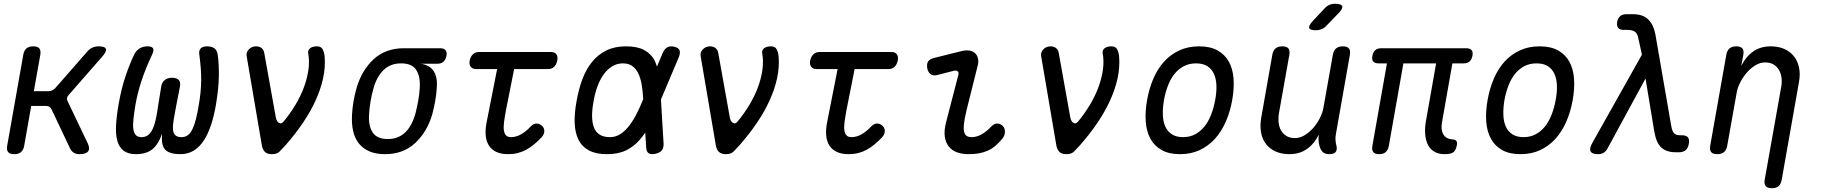

<svg xmlns="http://www.w3.org/2000/svg" viewBox="-20 -805 9640 1015"><path d="M55 10Q32 10 23 -1Q14 -12 18 -35L103 -515Q107 -538 120 -549Q133 -560 156 -560Q179 -560 188 -549Q197 -538 193 -515L159 -323H237Q247 -323 255.5 -327Q264 -331 272 -339L441 -532Q453 -546 468 -553Q483 -560 500 -560Q535 -560 540 -546.5Q545 -533 519 -504L344 -304Q336 -296 334.5 -287.5Q333 -279 337 -271L443 -49Q457 -20 446 -5Q435 10 400 10Q383 10 371 3Q359 -4 351 -19L252 -228Q248 -236 241 -240.5Q234 -245 224 -245H145L108 -35Q104 -12 91 -1Q78 10 55 10Z M1075 -560Q1100 -560 1114 -549Q1128 -538 1131 -515Q1138 -467 1137 -402.5Q1136 -338 1122 -254Q1112 -194 1096 -145.5Q1080 -97 1057.5 -62.5Q1035 -28 1004.5 -9Q974 10 933 10Q878 10 854.5 -12.5Q831 -35 837 -98Q815 -38 783 -14Q751 10 699 10Q658 10 634 -8Q610 -26 600.5 -59.5Q591 -93 593.5 -142Q596 -191 607 -254Q622 -339 644 -403.5Q666 -468 689 -516Q700 -538 718 -549Q736 -560 760 -560Q783 -560 789 -549.5Q795 -539 784 -516Q766 -478 752.5 -444.5Q739 -411 728.5 -379Q718 -347 710 -316Q702 -285 696 -251Q689 -208 685.5 -176Q682 -144 685 -122.5Q688 -101 698.5 -90.5Q709 -80 728 -80Q751 -80 765.5 -93Q780 -106 789.5 -128.5Q799 -151 805 -181Q811 -211 816 -246L832 -346Q836 -370 851 -382Q866 -394 890 -394Q914 -394 925 -382Q936 -370 931 -346L911 -243Q903 -203 898 -172Q893 -141 894.5 -121Q896 -101 906.5 -90.5Q917 -80 940 -80Q959 -80 973 -90.5Q987 -101 997.5 -122.5Q1008 -144 1016 -176Q1024 -208 1031 -251Q1037 -285 1040 -316Q1043 -347 1043.5 -378Q1044 -409 1041.5 -442.5Q1039 -476 1034 -514Q1030 -537 1040.5 -548.5Q1051 -560 1075 -560Z M1364 -38 1284 -508Q1282 -518 1285 -527Q1288 -536 1295 -543.5Q1302 -551 1311.5 -555.5Q1321 -560 1333 -560Q1351 -560 1362.5 -551Q1374 -542 1377 -525L1438 -185Q1442 -163 1454.5 -155.5Q1467 -148 1478 -161Q1513 -203 1541 -249.5Q1569 -296 1586.5 -343Q1604 -390 1610.5 -436.5Q1617 -483 1609 -525Q1608 -534 1611.5 -540.5Q1615 -547 1621.5 -551.5Q1628 -556 1637 -558Q1646 -560 1655 -560Q1678 -560 1686 -544Q1694 -528 1696 -508Q1701 -450 1688 -391Q1675 -332 1648 -273Q1621 -214 1581 -155Q1541 -96 1490 -38Q1472 -18 1458 -4Q1444 10 1418 10Q1393 10 1380.5 -2Q1368 -14 1364 -38Z M2292 -468H2204Q2253 -461 2273.5 -427.5Q2294 -394 2289 -340Q2287 -305 2280.5 -270Q2274 -235 2265 -200Q2237 -106 2174 -48Q2111 10 2015 10Q1967 10 1932.5 -5Q1898 -20 1876.5 -47.5Q1855 -75 1846.5 -114Q1838 -153 1841 -200Q1843 -235 1849 -270Q1855 -305 1865 -340Q1893 -435 1956 -492.5Q2019 -550 2115 -550H2307Q2327 -550 2335.5 -539.5Q2344 -529 2340 -509Q2336 -489 2324 -478.5Q2312 -468 2292 -468ZM2030 -70Q2059 -70 2081.5 -79Q2104 -88 2122 -105Q2140 -122 2153 -146Q2166 -170 2175 -200Q2184 -235 2190.5 -270Q2197 -305 2199 -340Q2203 -400 2180.5 -435Q2158 -470 2101 -470Q2044 -470 2008 -435Q1972 -400 1955 -340Q1945 -305 1939 -270Q1933 -235 1931 -200Q1927 -140 1950 -105Q1973 -70 2030 -70Z M2893 -530Q2913 -530 2921.5 -517.5Q2930 -505 2926 -485Q2922 -465 2910 -452.5Q2898 -440 2878 -440H2698L2655 -224Q2648 -186 2644.5 -159Q2641 -132 2644 -114.5Q2647 -97 2656 -88.5Q2665 -80 2681 -80Q2709 -80 2735.5 -95.5Q2762 -111 2783 -134Q2800 -152 2816 -152Q2832 -152 2844 -141Q2857 -130 2857.5 -113Q2858 -96 2843 -79Q2823 -58 2803 -41.5Q2783 -25 2762 -13.5Q2741 -2 2717 4Q2693 10 2666 10Q2629 10 2603.5 -2Q2578 -14 2564 -36.5Q2550 -59 2547.5 -90.5Q2545 -122 2553 -161L2608 -440H2497Q2477 -440 2468 -452.5Q2459 -465 2463 -485Q2467 -505 2479.5 -517.5Q2492 -530 2512 -530Z M3488 -46Q3489 -23 3478.5 -10Q3468 3 3445 8Q3421 13 3409 5Q3397 -3 3396 -26L3391 -104Q3377 -83 3362 -66Q3331 -30 3289.5 -10Q3248 10 3188 10Q3130 10 3093 -10Q3056 -30 3038 -66.5Q3020 -103 3018 -154.5Q3016 -206 3028 -270Q3039 -334 3059 -387Q3079 -440 3110.5 -478.5Q3142 -517 3186 -538.5Q3230 -560 3289 -560Q3348 -560 3383.5 -541.5Q3419 -523 3438 -490Q3447 -473 3453 -453L3483 -524Q3493 -547 3508 -555Q3523 -563 3544 -558Q3566 -553 3572 -540Q3578 -527 3569 -504L3474 -279ZM3380 -280V-285Q3378 -325 3372 -359Q3366 -393 3354 -417.5Q3342 -442 3322.5 -456Q3303 -470 3273 -470Q3242 -470 3216.5 -454.5Q3191 -439 3171.5 -412Q3152 -385 3138.5 -348.5Q3125 -312 3118 -270Q3110 -228 3110 -193.5Q3110 -159 3119 -133.5Q3128 -108 3149 -94Q3170 -80 3204 -80Q3234 -80 3258.5 -95.5Q3283 -111 3304 -137.5Q3325 -164 3343.5 -199.5Q3362 -235 3378 -275Z M3764 -38 3684 -508Q3682 -518 3685 -527Q3688 -536 3695 -543.5Q3702 -551 3711.5 -555.5Q3721 -560 3733 -560Q3751 -560 3762.5 -551Q3774 -542 3777 -525L3838 -185Q3842 -163 3854.5 -155.5Q3867 -148 3878 -161Q3913 -203 3941 -249.5Q3969 -296 3986.5 -343Q4004 -390 4010.5 -436.5Q4017 -483 4009 -525Q4008 -534 4011.5 -540.5Q4015 -547 4021.5 -551.5Q4028 -556 4037 -558Q4046 -560 4055 -560Q4078 -560 4086 -544Q4094 -528 4096 -508Q4101 -450 4088 -391Q4075 -332 4048 -273Q4021 -214 3981 -155Q3941 -96 3890 -38Q3872 -18 3858 -4Q3844 10 3818 10Q3793 10 3780.5 -2Q3768 -14 3764 -38Z M4693 -530Q4713 -530 4721.5 -517.5Q4730 -505 4726 -485Q4722 -465 4710 -452.5Q4698 -440 4678 -440H4498L4455 -224Q4448 -186 4444.5 -159Q4441 -132 4444 -114.5Q4447 -97 4456 -88.5Q4465 -80 4481 -80Q4509 -80 4535.5 -95.5Q4562 -111 4583 -134Q4600 -152 4616 -152Q4632 -152 4644 -141Q4657 -130 4657.5 -113Q4658 -96 4643 -79Q4623 -58 4603 -41.5Q4583 -25 4562 -13.5Q4541 -2 4517 4Q4493 10 4466 10Q4429 10 4403.5 -2Q4378 -14 4364 -36.5Q4350 -59 4347.5 -90.5Q4345 -122 4353 -161L4408 -440H4297Q4277 -440 4268 -452.5Q4259 -465 4263 -485Q4267 -505 4279.5 -517.5Q4292 -530 4312 -530Z M4933 -408Q4913 -403 4899.5 -413Q4886 -423 4882 -444Q4878 -467 4886.5 -480Q4895 -493 4919 -499L5064 -535Q5088 -541 5106 -537.5Q5124 -534 5135 -523.5Q5146 -513 5150 -496.5Q5154 -480 5149 -460L5090 -224Q5079 -179 5076 -151Q5073 -123 5077 -107.5Q5081 -92 5091 -86Q5101 -80 5116 -80Q5144 -80 5170.5 -95.5Q5197 -111 5218 -134Q5235 -152 5251 -152Q5267 -152 5279 -141Q5292 -130 5292.5 -109.5Q5293 -89 5279 -72Q5261 -50 5242 -34Q5223 -18 5201.5 -8.5Q5180 1 5155.5 5.5Q5131 10 5101 10Q5067 10 5040 0.5Q5013 -9 4996 -30Q4979 -51 4974.5 -83.5Q4970 -116 4982 -161L5046 -408Q5050 -422 5042.5 -428Q5035 -434 5023 -431Z M5564 -38 5484 -508Q5482 -518 5485 -527Q5488 -536 5495 -543.5Q5502 -551 5511.5 -555.5Q5521 -560 5533 -560Q5551 -560 5562.5 -551Q5574 -542 5577 -525L5638 -185Q5642 -163 5654.5 -155.5Q5667 -148 5678 -161Q5713 -203 5741 -249.5Q5769 -296 5786.5 -343Q5804 -390 5810.5 -436.5Q5817 -483 5809 -525Q5808 -534 5811.5 -540.5Q5815 -547 5821.5 -551.5Q5828 -556 5837 -558Q5846 -560 5855 -560Q5878 -560 5886 -544Q5894 -528 5896 -508Q5901 -450 5888 -391Q5875 -332 5848 -273Q5821 -214 5781 -155Q5741 -96 5690 -38Q5672 -18 5658 -4Q5644 10 5618 10Q5593 10 5580.5 -2Q5568 -14 5564 -38Z M6218 10Q6160 10 6121.5 -11.5Q6083 -33 6062 -71Q6041 -109 6037 -161.5Q6033 -214 6044 -276Q6055 -338 6077.5 -390Q6100 -442 6134 -479.5Q6168 -517 6214.5 -538.5Q6261 -560 6319 -560Q6378 -560 6416.5 -538.5Q6455 -517 6476 -479.5Q6497 -442 6501 -390Q6505 -338 6494 -276Q6483 -214 6460 -161.5Q6437 -109 6402.5 -71Q6368 -33 6322 -11.5Q6276 10 6218 10ZM6234 -80Q6269 -80 6297 -94.5Q6325 -109 6346 -134.5Q6367 -160 6381.5 -196.5Q6396 -233 6404 -276Q6412 -319 6410.5 -354.5Q6409 -390 6397 -415.5Q6385 -441 6362 -455.5Q6339 -470 6303 -470Q6267 -470 6239 -455.5Q6211 -441 6190 -415.5Q6169 -390 6155 -354Q6141 -318 6133 -275Q6126 -232 6127.5 -196Q6129 -160 6141 -134.5Q6153 -109 6176 -94.5Q6199 -80 6234 -80Z M7008 10Q6985 10 6973 -1Q6961 -12 6955 -35Q6951 -49 6950.5 -64.5Q6950 -80 6952 -94Q6929 -46 6890 -18Q6851 10 6796 10Q6756 10 6725 -3.5Q6694 -17 6674 -42Q6654 -67 6647 -102Q6640 -137 6647 -180L6706 -515Q6710 -538 6723 -549Q6736 -560 6759 -560Q6782 -560 6791 -549Q6800 -538 6796 -515L6741 -206Q6737 -180 6739.5 -156.5Q6742 -133 6752.5 -115Q6763 -97 6781 -86Q6799 -75 6826 -75Q6853 -75 6878.5 -91Q6904 -107 6924 -130.5Q6944 -154 6958 -182Q6972 -210 6976 -234L7026 -515Q7030 -538 7043 -549Q7056 -560 7079 -560Q7102 -560 7111 -549Q7120 -538 7116 -515L7042 -95Q7039 -80 7040 -65Q7041 -50 7045 -35Q7050 -12 7040.5 -1Q7031 10 7008 10ZM6993 -670Q6981 -657 6967 -651Q6953 -645 6937 -645Q6905 -645 6901 -657Q6897 -669 6921 -695L6980 -758Q6992 -772 7006 -778.5Q7020 -785 7037 -785Q7071 -785 7075.5 -772Q7080 -759 7054 -733Z M7617 10Q7583 10 7560.5 -4.5Q7538 -19 7527 -43Q7516 -67 7514 -98.5Q7512 -130 7518 -164L7572 -470H7399L7322 -34Q7318 -12 7305.5 -1Q7293 10 7271 10Q7249 10 7240 -1Q7231 -12 7235 -34L7312 -470H7268Q7248 -470 7239.5 -480Q7231 -490 7235 -510Q7239 -530 7250.5 -540Q7262 -550 7282 -550H7731Q7751 -550 7759.5 -540Q7768 -530 7764 -510Q7760 -490 7748.5 -480Q7737 -470 7717 -470H7658L7603 -158Q7596 -118 7610.5 -94Q7625 -70 7659 -68Q7673 -67 7678.5 -60.5Q7684 -54 7682 -40Q7677 -10 7663 0Q7649 10 7617 10Z M8018 10Q7960 10 7921.5 -11.5Q7883 -33 7862 -71Q7841 -109 7837 -161.5Q7833 -214 7844 -276Q7855 -338 7877.5 -390Q7900 -442 7934 -479.5Q7968 -517 8014.5 -538.5Q8061 -560 8119 -560Q8178 -560 8216.5 -538.5Q8255 -517 8276 -479.5Q8297 -442 8301 -390Q8305 -338 8294 -276Q8283 -214 8260 -161.5Q8237 -109 8202.5 -71Q8168 -33 8122 -11.5Q8076 10 8018 10ZM8034 -80Q8069 -80 8097 -94.5Q8125 -109 8146 -134.5Q8167 -160 8181.5 -196.5Q8196 -233 8204 -276Q8212 -319 8210.5 -354.5Q8209 -390 8197 -415.5Q8185 -441 8162 -455.5Q8139 -470 8103 -470Q8067 -470 8039 -455.5Q8011 -441 7990 -415.5Q7969 -390 7955 -354Q7941 -318 7933 -275Q7926 -232 7927.5 -196Q7929 -160 7941 -134.5Q7953 -109 7976 -94.5Q7999 -80 8034 -80Z M8478 -20Q8470 -5 8457.5 2.5Q8445 10 8428 10Q8396 10 8388.5 -5Q8381 -20 8398 -50L8660 -516L8640 -607Q8635 -630 8621 -638.5Q8607 -647 8584 -647H8564Q8543 -647 8534.5 -657.5Q8526 -668 8529 -689Q8533 -710 8545.5 -720Q8558 -730 8579 -730H8612Q8666 -730 8694 -701.5Q8722 -673 8731 -624L8815 -139Q8820 -110 8830.5 -100Q8841 -90 8861 -90H8871Q8894 -90 8903 -79Q8912 -68 8908 -45Q8904 -22 8891 -11Q8878 0 8855 0H8840Q8790 0 8762.5 -25Q8735 -50 8725 -112L8679 -390Z M9161 -316 9111 -35Q9107 -12 9094 -1Q9081 10 9058 10Q9035 10 9026 -1Q9017 -12 9021 -35L9106 -515Q9110 -538 9123 -549Q9136 -560 9159 -560Q9182 -560 9191 -549Q9200 -538 9196 -515L9185 -456Q9208 -504 9247 -532Q9286 -560 9341 -560Q9381 -560 9412 -546.5Q9443 -533 9463 -508Q9483 -483 9490.5 -448Q9498 -413 9490 -370L9399 145Q9395 168 9382.5 179Q9370 190 9347 190Q9324 190 9314.5 179Q9305 168 9309 145L9396 -344Q9401 -370 9398 -393.5Q9395 -417 9384.5 -435Q9374 -453 9356 -464Q9338 -475 9311 -475Q9284 -475 9258.5 -459Q9233 -443 9213 -419.5Q9193 -396 9179 -368Q9165 -340 9161 -316Z"/></svg>

Font: Maple Mono NL
Style: Italic
Weight: 400
Italic angle: -10°
Monospace: yes
Designer: subframe7536
Version: Version 7.000